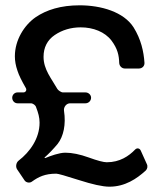

<svg xmlns="http://www.w3.org/2000/svg" viewBox="-20 -687 605 723"><path d="M192 -33C199 -33 227 -25 277 -9C327 7 366 16 392 16C451 16 495 -14 529 -45C535 -51 537 -61 533 -69L510 -120C506 -129 496 -131 489 -124C465 -99 431 -76 382 -76C370 -76 347 -82 314 -94C281 -106 251 -112 226 -112C203 -112 170 -100 151 -92C149 -91 147 -93 148 -94C165 -109 181 -126 197 -145C219 -173 229 -218 221 -270C219 -284 230 -298 244 -298H302C313 -298 323 -307 323 -319C323 -330 313 -339 302 -339H217C210 -339 199 -347 196 -352C174 -391 144 -425 144 -473C144 -508 158 -536 186 -555C214 -574 247 -584 284 -584C331 -584 375 -567 400 -534C423 -503 428 -479 429 -449C430 -438 439 -429 450 -429H503C515 -429 525 -438 524 -451C521 -494 511 -539 483 -584C446 -642 361 -667 280 -667C209 -667 155 -650 114 -622C71 -592 36 -536 36 -475C36 -458 39 -440 46 -420C51 -404 62 -382 77 -356C82 -348 77 -339 68 -339H46C35 -339 26 -330 26 -319C26 -307 35 -298 46 -298H96C104 -298 114 -291 116 -283C124 -262 129 -245 129 -225C129 -166 93 -115 50 -82C41 -75 38 -60 44 -50L73 -7C79 1 92 3 100 -3C125 -21 149 -33 192 -33Z"/></svg>

Font: DIN Rundschrift
Style: Eng
Weight: 400
Width: 3
Version: Version 1.027